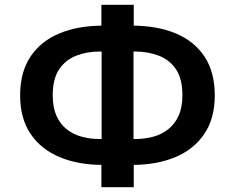

<svg xmlns="http://www.w3.org/2000/svg" viewBox="-20 -756 980 801"><path d="M403 25V-92L435 -68H409Q307 -68 229 -100.5Q151 -133 107.5 -197.5Q64 -262 64 -358Q64 -455 107 -519.5Q150 -584 227.5 -616.5Q305 -649 409 -649H435L403 -624V-736H538V-624L505 -649H531Q636 -649 713.5 -616.5Q791 -584 833.5 -519.5Q876 -455 876 -358Q876 -262 832.5 -197.5Q789 -133 711.5 -100.5Q634 -68 531 -68H505L538 -92V25ZM404 -145V-571L431 -541H396Q342 -541 297.5 -523.5Q253 -506 226.5 -466.5Q200 -427 200 -358Q200 -308 215.5 -273Q231 -238 258.5 -216.5Q286 -195 321.5 -185.5Q357 -176 396 -176H431ZM537 -145 509 -176H544Q583 -176 618.5 -185.5Q654 -195 681.5 -216.5Q709 -238 725 -273Q741 -308 741 -358Q741 -427 714.5 -466.5Q688 -506 643 -523.5Q598 -541 544 -541H509L537 -571Z"/></svg>

Font: Nunito Sans 9pt
Style: Bold
Weight: 700
Version: Version 3.101;gftools[0.9.27]